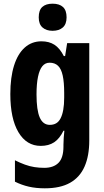

<svg xmlns="http://www.w3.org/2000/svg" viewBox="-20 -781 562 1041"><path d="M205 -557Q246 -557 275 -538.5Q304 -520 326 -477H333L344 -547H464V-19Q464 64 438.5 122Q413 180 360 210Q307 240 223 240Q175 240 136 231Q97 222 61 204V88Q89 102 115 111.5Q141 121 167 125Q193 129 220 129Q270 129 297 102Q324 75 324 14V4Q324 -13 325.5 -34Q327 -55 329 -72H324Q303 -29 273.5 -9.5Q244 10 201 10Q124 10 80 -64Q36 -138 36 -271Q36 -361 56 -425Q76 -489 114 -523Q152 -557 205 -557ZM249 -441Q225 -441 209.5 -422Q194 -403 186 -364.5Q178 -326 178 -269Q178 -184 195.5 -144Q213 -104 250 -104Q270 -104 284.5 -112.5Q299 -121 308.5 -139.5Q318 -158 323 -186Q328 -214 328 -252V-277Q328 -335 320 -371.5Q312 -408 294.5 -424.5Q277 -441 249 -441ZM265 -761Q302 -761 321.5 -743Q341 -725 341 -687Q341 -650 320.5 -632Q300 -614 265 -614Q231 -614 210.5 -632Q190 -650 190 -687Q190 -726 209.5 -743.5Q229 -761 265 -761Z"/></svg>

Font: Noto Sans Display Condensed
Style: Bold
Weight: 700
Width: 3
Designer: Monotype Design Team
Foundry: Monotype Imaging Inc.
Version: Version 2.003